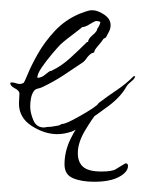

<svg xmlns="http://www.w3.org/2000/svg" viewBox="-20 -257 284 375"><path d="M92 5Q67 5 42 -11Q17 -27 17 -55Q17 -60 17.5 -65Q18 -70 18 -74Q18 -80 9 -84.5Q0 -89 0 -95Q1 -96 3 -96Q7 -96 11 -94.5Q15 -93 19 -93Q22 -93 26 -95Q28 -97 34.5 -113Q41 -129 54 -152Q67 -175 87 -196.5Q107 -218 135 -230Q141 -232 147.5 -234.5Q154 -237 160 -237Q171 -237 183.5 -228.5Q196 -220 196 -208Q196 -201 193 -195.5Q190 -190 187 -184L182 -181Q179 -176 171.5 -167.5Q164 -159 164 -155Q164 -155 163.5 -155Q163 -155 163 -154L159 -153Q153 -149 149 -143Q145 -137 140 -134Q121 -121 102.5 -109Q84 -97 63 -87Q59 -85 54 -84Q49 -83 46 -79Q42 -73 40.5 -65Q39 -57 39 -49Q39 -37 45 -22.5Q51 -8 66 -8Q68 -8 69.5 -8.5Q71 -9 72 -9Q78 -9 83.5 -10Q89 -11 95 -12L101 -15H102Q107 -15 121.5 -22.5Q136 -30 150 -38.5Q164 -47 167 -50Q169 -51 170.5 -53Q172 -55 173 -56Q190 -69 208 -81Q226 -93 242 -109V-108H244Q243 -103 236.5 -98Q230 -93 227 -88Q216 -68 192 -50Q168 -32 148 -19Q141 -14 134.5 -8.5Q128 -3 120 0Q105 5 92 5ZM53 -105Q61 -105 68.5 -111.5Q76 -118 80 -119L81 -118V-119Q100 -128 117.5 -144Q135 -160 150 -175H152Q152 -181 161 -188.5Q170 -196 170 -201Q172 -203 174 -207.5Q176 -212 176 -214Q173 -216 167 -216Q162 -214 154 -209Q146 -204 140 -204Q140 -203 130.5 -196Q121 -189 111 -181Q101 -173 98 -170Q93 -165 82 -152Q71 -139 62 -126Q53 -113 53 -106ZM164 98Q139 98 122.5 91Q106 84 106 64Q106 39 117.5 15Q129 -9 143.5 -25Q158 -41 167 -41H171L172 -40Q159 -24 145.5 -1Q132 22 132 42Q132 60 142.5 69Q153 78 178 78Q199 78 206 73.5Q213 69 225 62Q230 62 230 67Q230 79 212.5 88.5Q195 98 164 98Z"/></svg>

Font: Qwitcher Grypen
Style: Regular
Weight: 400
Designer: Robert E. Leuschke
Foundry: Robert E. Leuschke
Version: Version 1.100; ttfautohint (v1.8.3)